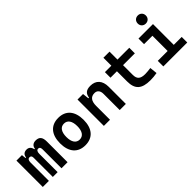

<svg xmlns="http://www.w3.org/2000/svg" viewBox="132 -1704 2666 2666"><g transform="rotate(-45 1465.0 -370.5)"><path d="M417 0H536.1V-405.3C536.1 -491.2 505.4 -527.3 435.1 -527.3C383.3 -527.3 352.5 -497.1 348.1 -453.1H337.4C328.1 -502.9 299.3 -527.3 257.3 -527.3C208.5 -527.3 180.2 -502 174.8 -453.1H164.6L157.7 -517.6H49.8V0H169.4V-359.4C169.4 -401.4 183.1 -422.4 211.4 -422.4C234.9 -422.4 246.6 -407.7 246.6 -378.4V0H340.8V-359.4C340.8 -401.4 354.5 -422.4 382.3 -422.4C405.8 -422.4 417 -404.8 417 -368.7Z M878.9 9.8C1025.9 9.8 1110.4 -87.9 1110.4 -258.8C1110.4 -429.7 1025.9 -527.3 878.9 -527.3C731.9 -527.3 647.5 -429.7 647.5 -258.8C647.5 -87.9 731.9 9.8 878.9 9.8ZM878.9 -102.5C810.5 -102.5 771.5 -159.2 771.5 -258.8C771.5 -358.9 810.5 -415 878.9 -415C947.3 -415 986.3 -358.9 986.3 -258.8C986.3 -159.2 947.3 -102.5 878.9 -102.5Z M1560.1 0H1680.7V-336.9C1680.7 -458 1618.2 -527.3 1508.8 -527.3C1427.7 -527.3 1389.6 -493.2 1381.3 -423.8H1367.7L1357.4 -517.6H1249V0H1369.6V-271.5C1369.6 -367.7 1406.2 -415 1478.5 -415C1530.3 -415 1560.1 -379.9 1560.1 -317.4Z M2154.3 9.8C2201.7 9.8 2241.2 5.9 2285.2 -2L2273.4 -112.3C2228.5 -106.4 2194.8 -102.5 2164.1 -102.5C2071.3 -102.5 2033.7 -136.7 2033.7 -217.3V-408.2H2265.6V-517.6H2033.7V-673.8H1913.6V-517.6H1787.1V-408.2H1913.6V-207.5C1913.6 -55.7 1983.9 9.8 2154.3 9.8Z M2417 0H2886.7V-109.4H2731V-517.6H2446.3V-408.2H2610.8V-109.4H2417ZM2666 -592.3C2712.4 -592.3 2745.6 -625.5 2745.6 -671.9C2745.6 -718.3 2712.4 -751.5 2666 -751.5C2619.6 -751.5 2586.4 -718.3 2586.4 -671.9C2586.4 -625.5 2619.6 -592.3 2666 -592.3Z"/></g></svg>

Font: Cascadia Mono SemiBold
Style: Regular
Weight: 600
Monospace: yes
Designer: Aaron Bell
Foundry: Saja Typeworks
Version: Version 2404.023